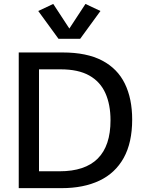

<svg xmlns="http://www.w3.org/2000/svg" viewBox="-20 -975 748 995"><path d="M77.1 0V-703.1H304.7Q429.2 -703.1 509 -661.4Q588.9 -619.6 627 -541.5Q665 -463.4 665 -355.5Q665 -235.8 621.1 -156.7Q577.1 -77.6 495.1 -38.8Q413.1 0 299.3 0ZM182.1 -87.4H288.6Q552.7 -87.4 552.7 -351.6Q552.7 -433.1 526.1 -492.4Q499.5 -551.8 442.6 -583.7Q385.7 -615.7 293.9 -615.7H182.1ZM255.9 -954.6 339.4 -827.1 422.9 -954.6 500.5 -918 395.5 -773.9H283.2L178.2 -918Z"/></svg>

Font: Schibsted Grotesk Medium
Style: Regular
Weight: 500
Designer: Bakken & Baeck AS, Henrik Kongsvoll
Foundry: Schibsted ASA
Version: Version 1.100;gftools[0.9.25]